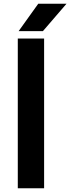

<svg xmlns="http://www.w3.org/2000/svg" viewBox="-20 -1016 379 1036"><path d="M76 0V-808H218V0ZM80.5 -848 186.5 -996H339L211.5 -848Z"/></svg>

Font: Encode Sans Expanded Expanded SemiBold
Style: Regular
Weight: 600
Width: 7
Designer: Multiple Designers
Foundry: Impallari Type
Version: Version 3.000; ttfautohint (v1.8.3) -l 8 -r 50 -G 200 -x 14 